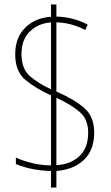

<svg xmlns="http://www.w3.org/2000/svg" viewBox="-20 -780 497 858"><path d="M76 -538Q76 -604 114 -640Q152 -676 208 -680V-381Q151 -407 113.5 -440Q76 -473 76 -538ZM232 -343Q301 -311 337.5 -278.5Q374 -246 374 -187Q374 -118 334 -81.5Q294 -45 232 -42ZM232 58V-16Q310 -22 355.5 -66Q401 -110 401 -187Q401 -259 356.5 -297.5Q312 -336 232 -371V-680Q297 -679 361 -646L372 -670Q307 -704 232 -706V-760H208V-705Q139 -701 93.5 -657Q48 -613 48 -537Q48 -461 93.5 -423Q139 -385 208 -354V-41Q165 -41 122.5 -51.5Q80 -62 51 -76V-47Q78 -35 118.5 -26Q159 -17 208 -16V58Z"/></svg>

Font: Noto Sans Display SemiCondensed Thin
Style: Regular
Weight: 250
Width: 4
Designer: Monotype Design team
Foundry: Monotype Imaging Inc.
Version: 1.000